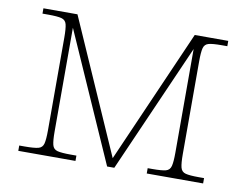

<svg xmlns="http://www.w3.org/2000/svg" viewBox="-64 -623 912 711"><g transform="rotate(10 392.5 -268.0)"><path d="M45 0V-20H65Q101 -20 116.5 -24Q132 -28 136 -44Q140 -60 140 -94V-442Q140 -477 136 -492.5Q132 -508 116.5 -512Q101 -516 67 -516H45V-536H173L394 -34L614 -536H740V-516H718Q685 -516 670 -512Q655 -508 651 -492.5Q647 -477 647 -442V-94Q647 -60 651 -44Q655 -28 670.5 -24Q686 -20 720 -20H740V0H528V-20H546Q581 -20 596 -24Q611 -28 615 -44Q619 -60 619 -94V-484L406 0H379L165 -484V-94Q165 -60 169 -44Q173 -28 188.5 -24Q204 -20 239 -20H260V0Z"/></g></svg>

Font: Noto Serif Thin
Style: Regular
Weight: 100
Designer: Monotype Design Team
Foundry: Monotype Imaging Inc.
Version: Version 2.015